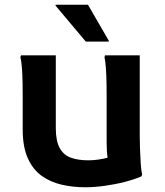

<svg xmlns="http://www.w3.org/2000/svg" viewBox="-20 -780 696 812"><path d="M341 12Q288 12 240.5 1Q193 -10 156 -36.5Q119 -63 97.5 -111Q76 -159 76 -232V-377Q76 -397 75.5 -428Q75 -459 73 -489.5Q71 -520 66 -538L69 -546H216V-238Q216 -184 232.5 -154Q249 -124 280 -113Q311 -102 353 -102Q374 -102 395 -105Q416 -108 435 -113Q433 -126 432 -142.5Q431 -159 431 -178V-377Q431 -397 430.5 -428Q430 -459 428 -489.5Q426 -520 422 -538L424 -546H571V-204Q571 -184 572 -152.5Q573 -121 575 -90.5Q577 -60 581 -42L578 -34Q548 -21 507 -10.5Q466 0 422 6Q378 12 341 12ZM343 -604 215 -756V-760H352L440 -608V-604Z"/></svg>

Font: Kufam SemiBold
Style: Regular
Weight: 600
Designer: Wael Morcos, Artur Schmal
Foundry: Original Type
Version: Version 1.300; ttfautohint (v1.8.3)